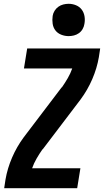

<svg xmlns="http://www.w3.org/2000/svg" viewBox="-20 -990 547 1010"><path d="M2 0 9 -46Q19 -104 43.5 -161Q68 -218 105 -268L304 -530L306 -531Q322 -554 336.5 -579Q351 -604 360 -630H106L123 -735H507L500 -689Q490 -631 465.5 -574Q441 -517 404 -467L205 -205L203 -204Q187 -181 172.5 -156Q158 -131 149 -105H403L386 0ZM341 -800Q321 -800 302 -807.5Q283 -815 271.5 -830Q260 -845 257 -865Q254 -885 257 -906Q259 -920 267 -933Q275 -946 287 -954.5Q299 -963 313 -966.5Q327 -970 341 -970Q361 -970 379.5 -962.5Q398 -955 409.5 -940Q421 -925 424.5 -905Q428 -885 424 -864Q422 -850 414.5 -837Q407 -824 395 -815.5Q383 -807 369 -803.5Q355 -800 341 -800Z"/></svg>

Font: Iosevka Curly Extrabold
Style: Italic
Weight: 800
Italic angle: -9°
Monospace: yes
Designer: Belleve Invis
Foundry: Belleve Invis
Version: Version 22.1.2; ttfautohint (v1.8.4)